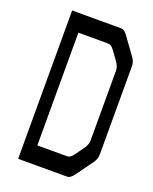

<svg xmlns="http://www.w3.org/2000/svg" viewBox="-129 -749 655 822"><g transform="rotate(20 198.0 -338.0)"><path d="M55.7 0V-675.8H279.3Q293.9 -675.8 307.6 -656.2L364.3 -578.1Q377.9 -559.6 377.9 -539.1V-136.7Q377.9 -116.2 364.3 -97.7L307.6 -19.5Q293 0 279.3 0ZM320.3 -179.7V-498Q320.3 -516.6 305.7 -537.1L277.3 -576.2Q263.7 -595.7 249 -595.7H113.3V-82H249Q263.7 -82 277.3 -101.6L305.7 -140.6Q320.3 -161.1 320.3 -179.7Z"/></g></svg>

Font: Vancouver Drive
Style: Regular
Weight: 400
Designer: Valery Zaveryaev
Foundry: Cyreal (www.cyreal.org)
Version: Version 1.06